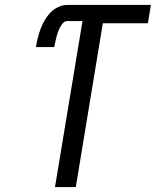

<svg xmlns="http://www.w3.org/2000/svg" viewBox="-20 -755 640 775"><path d="M202 0 313 -670H251Q241 -670 233.5 -661Q226 -652 221.5 -643Q217 -634 213.5 -624Q210 -614 207.5 -604.5Q205 -595 203 -585Q201 -575 199 -565H125Q128 -583 132.5 -601.5Q137 -620 143.5 -637.5Q150 -655 160 -672.5Q170 -690 183.5 -704Q197 -718 215 -726.5Q233 -735 251 -735H589L577 -661H395L286 0Z"/></svg>

Font: Iosevka Curly Extended
Style: Italic
Weight: 400
Width: 7
Italic angle: -9°
Monospace: yes
Designer: Belleve Invis
Foundry: Belleve Invis
Version: Version 11.1.0; ttfautohint (v1.8.3)